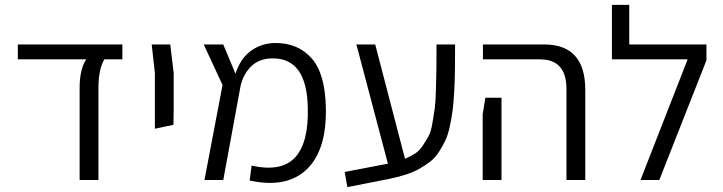

<svg xmlns="http://www.w3.org/2000/svg" viewBox="-20 -737 2958 786"><path d="M306 0V-377Q306 -454 333 -494H53V-555H481V-494H407Q383 -453 383 -377V0Z M614 -210V-438L601 -555H677L691 -438V-289L690 -226Z M1314 -297Q1318 -123 1236 -44Q1154 35 1002 2L1010 -59Q1132 -32 1188 -92.5Q1244 -153 1240 -297Q1236 -498 1097 -498Q1043 -498 1010 -467Q977 -436 965 -386L894 0H817L891 -389L814 -555H894L944 -435Q964 -498 1008 -529.5Q1052 -561 1108 -561Q1200 -561 1255.5 -498.5Q1311 -436 1314 -297Z M1767 -555H1843Q1843 -494 1842.5 -452.5Q1842 -411 1839.5 -364Q1837 -317 1833 -286Q1829 -255 1821.5 -220Q1814 -185 1803.5 -162.5Q1793 -140 1777.5 -116Q1762 -92 1742.5 -76.5Q1723 -61 1697.5 -46.5Q1672 -32 1640.5 -22Q1609 -12 1570 -4L1402 29L1391 -33L1568 -67L1439 -555H1516L1638 -87Q1662 -97 1680 -109Q1698 -121 1711.5 -142Q1725 -163 1734.5 -180Q1744 -197 1750 -232Q1756 -267 1759.5 -291Q1763 -315 1764.5 -367Q1766 -419 1766.5 -452.5Q1767 -486 1767 -555Z M2299 0V-372Q2299 -494 2191 -494H1957V-555H2208Q2376 -555 2376 -369V0ZM1956 0V-270L1967 -337H2033V0Z M2556 -555H2872V-490L2679 0H2602L2795 -494H2485V-717H2556Z"/></svg>

Font: Assistant
Style: Regular
Weight: 400
Designer: Hebrew By Ben Nathan, Latin by Paul Hunt
Version: Version 2.001;PS 002.001;hotconv 1.0.88;makeotf.lib2.5.64775